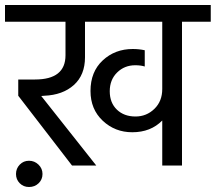

<svg xmlns="http://www.w3.org/2000/svg" viewBox="-42 -662 863 768"><path d="M74 86Q52 86 37 71Q22 56 22 34Q22 12 37 -3.5Q52 -19 74 -19Q96 -19 112 -3.5Q128 12 128 34Q128 56 112.5 71Q97 86 74 86ZM801 -642V-575H686V0H607V-180Q561 -133 487 -133Q418 -133 369 -179Q320 -225 320 -298Q320 -375 369 -420.5Q418 -466 489 -466Q514 -466 537 -461V-396Q521 -401 499 -401Q456 -401 426.5 -372Q397 -343 397 -297Q397 -251 425.5 -223.5Q454 -196 500 -196Q544 -196 575.5 -226.5Q607 -257 607 -306V-575H298V-433Q298 -362 253.5 -322Q209 -282 135 -279L123 -278L343 0H246L31 -279V-344H98Q220 -344 220 -441V-575H-22V-642Z"/></svg>

Font: Hind Regular
Style: Regular
Weight: 400
Designer: Manushi Parikh, Satya Rajpurohit
Foundry: Indian Type Foundry
Version: Version 1.201;PS 1.0;hotconv 1.0.78;makeotf.lib2.5.61930; tt